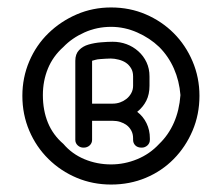

<svg xmlns="http://www.w3.org/2000/svg" viewBox="-20 -571 595 515"><path d="M278 -551Q328 -551 371 -532.5Q414 -514 446 -482Q478 -450 496.5 -406.5Q515 -363 515 -314Q515 -264 496.5 -220.5Q478 -177 446 -144.5Q414 -112 371 -94Q328 -76 278 -76Q229 -76 186 -94Q143 -112 110 -144.5Q77 -177 58.5 -220.5Q40 -264 40 -314Q40 -363 58.5 -406.5Q77 -450 110 -482Q143 -514 186 -532.5Q229 -551 278 -551ZM278 -499Q240 -499 206.5 -484Q173 -469 150 -445Q122 -420 108.5 -387Q95 -354 95 -316Q95 -275 108.5 -242Q122 -209 150 -185Q173 -158 206.5 -144Q240 -130 278 -130Q314 -130 348 -144Q382 -158 407 -185Q432 -209 446.5 -242Q461 -275 464 -316Q461 -354 446.5 -387Q432 -420 407 -445Q382 -469 348 -484Q314 -499 278 -499ZM282 -293Q293 -293 302.5 -296.5Q312 -300 319.5 -306Q327 -312 332 -321Q337 -330 337 -341V-366Q337 -379 331.5 -388Q326 -397 318 -402.5Q310 -408 298.5 -411Q287 -414 277 -414Q271 -414 263.5 -413.5Q256 -413 248.5 -412.5Q241 -412 236 -410.5Q231 -409 227 -408V-293ZM227 -247V-196Q227 -187 220.5 -181Q214 -175 204 -175Q195 -175 188.5 -181Q182 -187 182 -196V-408Q182 -426 192 -436.5Q202 -447 217.5 -451.5Q233 -456 251 -457.5Q269 -459 282 -459Q302 -459 319.5 -452.5Q337 -446 351 -433.5Q365 -421 373 -404Q381 -387 381 -366V-341Q381 -318 372.5 -301Q364 -284 348 -271Q364 -259 373 -240.5Q382 -222 382 -200V-196Q382 -187 375.5 -181Q369 -175 360 -175Q349 -175 343 -181Q337 -187 337 -196V-200Q337 -212 332 -221Q327 -230 319.5 -235.5Q312 -241 302.5 -244Q293 -247 282 -247Z"/></svg>

Font: VDS Compensated
Style: Light
Weight: 300
Designer: artmaker
Foundry: artmaker
Version: Version 1.000 2012 initial release